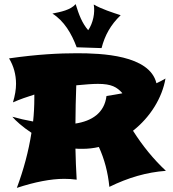

<svg xmlns="http://www.w3.org/2000/svg" viewBox="-20 -857 842 934"><path d="M787 -26C727 -82 674 -147 627 -221C711 -287 769 -381 785 -475C770 -466 756 -459 741 -452C708 -590 472 -598 354 -598C270 -598 163 -593 24 -573C46 -537 58 -495 58 -449C58 -422 53 -392 43 -359C77 -374 112 -386 147 -397V-379C147 -341 145 -303 141 -266C107 -272 72 -280 40 -289C56 -270 89 -240 133 -211C119 -121 95 -32 62 57C150 28 228 13 292 13C311 13 332 14 353 17C350 -33 348 -84 347 -134C358 -133 369 -133 380 -133C408 -133 435 -136 461 -142C488 -83 505 -19 512 52C604 7 693 -19 787 -26ZM456 -449C523 -449 549 -433 575 -404H574C574 -404 574 -403 575 -403C549 -398 523 -394 498 -390C488 -307 426 -268 347 -256C347 -317 349 -380 351 -442C393 -446 430 -449 456 -449ZM567 -783C527 -796 474 -813 436 -835C443 -795 433 -745 409 -710C379 -745 364 -785 348 -837C323 -808 275 -799 235 -791C292 -755 328 -694 353 -627L474 -623C490 -685 518 -736 567 -783Z"/></svg>

Font: Shojumaru
Style: Regular
Weight: 400
Designer: Astigmatic (AOETI)
Foundry: Astigmatic (AOETI)
Version: Version 1.000